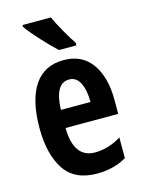

<svg xmlns="http://www.w3.org/2000/svg" viewBox="-117 -836 685 915"><g transform="rotate(-15 225.5 -378.0)"><path d="M86 -766V-757Q105 -729 150.5 -679.5Q196 -630 223 -606H309V-619Q292 -643 266 -688.5Q240 -734 226 -766ZM37 -269Q37 -142 86.5 -66Q136 10 247 10Q330 10 393 -27V-129Q330 -90 264 -90Q159 -90 157 -239H417V-309Q417 -420 369.5 -487Q322 -554 231 -554Q135 -554 86 -480.5Q37 -407 37 -269ZM304 -328H158Q162 -458 233 -458Q268 -458 286 -422.5Q304 -387 304 -328Z"/></g></svg>

Font: Noto Sans UI Condensed
Style: Bold
Weight: 700
Width: 3
Designer: Monotype Design Team
Foundry: Monotype Imaging Inc.
Version: 1.001